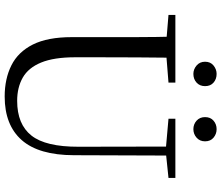

<svg xmlns="http://www.w3.org/2000/svg" viewBox="-84 -864 964 837"><g transform="rotate(90 398.5 -446.0)"><path d="M302.7 -806.5Q282.6 -806.5 266.1 -820.4Q249.6 -834.4 249.6 -857.4Q249.6 -881.1 266.1 -894.4Q282.6 -907.8 302.7 -907.8Q325.2 -907.8 340.6 -894.4Q356 -881.1 356 -857.4Q356 -834.4 340.6 -820.4Q325.2 -806.5 302.7 -806.5ZM543.5 -806.5Q522.2 -806.5 506.6 -820.4Q491 -834.4 491 -857.4Q491 -881.1 506.6 -894.4Q522.2 -907.8 543.5 -907.8Q564.6 -907.8 580.6 -894.4Q596.6 -881.1 596.6 -857.4Q596.6 -834.4 580.6 -820.4Q564.6 -806.5 543.5 -806.5ZM401.2 16.1Q323.9 16.1 265.4 -13.2Q206.9 -42.4 174.6 -106.7Q142.4 -171.1 142.4 -276.5V-391Q142.4 -475.8 142.3 -560.2Q142.2 -644.6 140 -728H232.2Q231.2 -645.4 230.7 -561.2Q230.2 -477 230.2 -391V-291.5Q230.2 -198.9 253 -143.1Q275.8 -87.3 318.7 -62.8Q361.7 -38.3 420.2 -38.3Q522.2 -38.3 571.4 -100.5Q620.6 -162.6 620.2 -305.7L619.4 -728H658.7L657.1 -285.6Q656.7 -132.5 591.2 -58.2Q525.7 16.1 401.2 16.1ZM45.5 -698V-728H340.7V-698L201.1 -686.9H179.8ZM498.2 -698V-728H756.2V-698L647.1 -686.7H626.2Z"/></g></svg>

Font: Noto Serif SC ExtraLight
Style: Regular
Weight: 200
Designer: Ryoko NISHIZUKA 西塚涼子 (kana & ideographs); Frank Grießhammer (Latin, Greek & Cyrillic); Wenlong ZHANG 张文龙 (bopomofo); San
Foundry: Adobe
Version: Version 2.002-H1;hotconv 1.1.0;makeotfexe 2.6.0